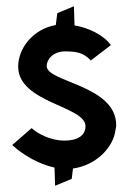

<svg xmlns="http://www.w3.org/2000/svg" viewBox="-20 -535 407 613"><path d="M19 -72C50 -43 102 -11 154 0L156 58L209 36L213 3C286 -7 343 -64 349 -122C350 -126 351 -131 351 -135C351 -264 129 -272 129 -324C130 -349 153 -372 191 -371C224 -370 245 -368 270 -342L334 -391C310 -424 263 -446 218 -454L216 -515L163 -493L158 -455C87 -443 38 -382 38 -322C39 -206 253 -197 253 -132C253 -102 227 -86 185 -86C144 -86 101 -107 81 -126Z"/></svg>

Font: Rabbid Highway Sign II Hop
Style: Regular
Weight: 400
Foundry: Cannot Into Space Fonts
Version: Version 0.277